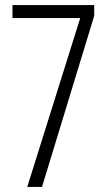

<svg xmlns="http://www.w3.org/2000/svg" viewBox="-20 -734 438 754"><path d="M87 0H145L350 -672V-714H29V-663H295Z"/></svg>

Font: Noto Sans Display Condensed Light
Style: Regular
Weight: 300
Width: 3
Designer: Monotype Design Team
Foundry: Monotype Imaging Inc.
Version: Version 1.900